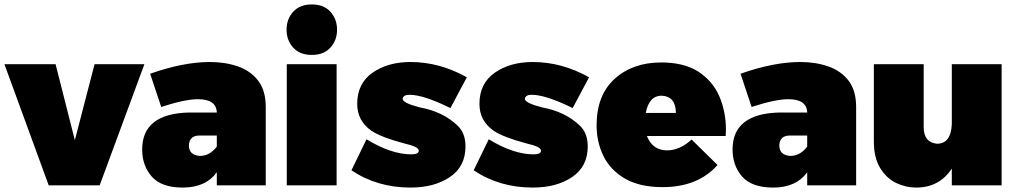

<svg xmlns="http://www.w3.org/2000/svg" viewBox="-30 -837 4598 867"><path d="M420 0H190L-10 -547H221L308 -204L397 -547H622Z M795 10Q699 10 655.5 -39.5Q612 -89 612 -162Q612 -324 824 -329H949Q947 -389 864 -389Q805 -389 698 -354L648 -504Q798 -557 918 -557Q987.5 -557 1045.2 -536.8Q1103 -516.5 1137.5 -470.5Q1170 -426 1170 -354V0H949V-59Q899 10 795 10ZM873 -133Q917 -133 949 -175V-225H871Q825 -225 823 -181Q823 -136 873 -133Z M1378 -589Q1324 -589 1294 -622Q1264 -655 1264 -703Q1264 -751 1294 -784Q1324 -817 1378 -817Q1432 -817 1462 -784Q1492 -751 1492 -703Q1492 -655 1462 -622Q1432 -589 1378 -589ZM1490 0H1265V-547H1490Z M1824 10Q1673 10 1557 -68L1625 -208Q1737 -140 1827 -140Q1860 -140 1861 -156Q1861 -166 1845 -173.8Q1829 -181.5 1793 -190Q1692 -217 1648 -246Q1583 -291 1583 -368Q1583 -460 1652 -508.5Q1721 -557 1824 -557Q1955 -557 2078 -488L2004 -349Q1882 -409 1819 -409Q1791 -409 1788 -391Q1788 -372 1866 -352Q1970 -333 2036 -270Q2072 -236 2072 -176Q2072 -85 2001.5 -37.5Q1931 10 1824 10Z M2376 10Q2225 10 2109 -68L2177 -208Q2289 -140 2379 -140Q2412 -140 2413 -156Q2413 -166 2397 -173.8Q2381 -181.5 2345 -190Q2244 -217 2200 -246Q2135 -291 2135 -368Q2135 -460 2204 -508.5Q2273 -557 2376 -557Q2507 -557 2630 -488L2556 -349Q2434 -409 2371 -409Q2343 -409 2340 -391Q2340 -372 2418 -352Q2522 -333 2588 -270Q2624 -236 2624 -176Q2624 -85 2553.5 -37.5Q2483 10 2376 10Z M2962 8Q2861.5 8 2795.5 -28.5Q2726.5 -68 2695.2 -132Q2664 -196 2664 -271Q2664 -407 2745.5 -481Q2827 -555 2956 -555Q3055.5 -555 3120.5 -515.5Q3187.5 -472.5 3217.8 -403Q3248 -333.5 3248 -251L3247 -223H2891Q2917 -158 2982 -158Q3040 -158 3093 -207L3210 -92Q3122 8 2962 8ZM3022 -327Q3022 -401 2958 -405Q2901 -405 2886 -327Z M3461 10Q3365 10 3321.5 -39.5Q3278 -89 3278 -162Q3278 -324 3490 -329H3615Q3613 -389 3530 -389Q3471 -389 3364 -354L3314 -504Q3464 -557 3584 -557Q3653.5 -557 3711.2 -536.8Q3769 -516.5 3803.5 -470.5Q3836 -426 3836 -354V0H3615V-59Q3565 10 3461 10ZM3539 -133Q3583 -133 3615 -175V-225H3537Q3491 -225 3489 -181Q3489 -136 3539 -133Z M4107 10Q4060 10 4016.2 -11Q3972.5 -32 3943.5 -80Q3916 -126 3916 -198V-547H4141V-263Q4141 -194 4201 -188Q4264 -188 4268 -276V-547H4493V0H4268V-76Q4212 10 4107 10Z"/></svg>

Font: Argentum Novus Black
Style: Regular
Weight: 900
Designer: Julieta Ulanovsky (font) & Cristiano Sobral (main changes)
Foundry: Julieta Ulanovsky (font) & Cristiano Sobral (main changes)
Version: Version 3.00;November 27, 2020;FontCreator 13.0.0.2655 64-bi